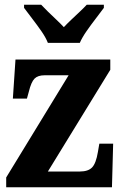

<svg xmlns="http://www.w3.org/2000/svg" viewBox="-20 -786 511 806"><path d="M6 0V-41L268 -470H167Q139 -470 125 -456Q111 -442 101 -401L93 -372H34L45 -536H443V-493L181 -66H315Q350 -66 366.5 -83Q383 -100 391 -148L397 -183H455L450 0ZM181 -606Q172 -629 153.5 -655.5Q135 -682 115 -708Q95 -734 81 -753V-766H153Q164 -754 181 -737.5Q198 -721 216.5 -703.5Q235 -686 248 -672Q261 -686 279.5 -703.5Q298 -721 315.5 -737.5Q333 -754 344 -766H416V-753Q402 -734 382 -708Q362 -682 343.5 -655.5Q325 -629 315 -606Z"/></svg>

Font: Noto Serif Thai Condensed ExtraBold
Style: Regular
Weight: 800
Width: 3
Designer: Monotype Design Team
Foundry: Monotype Imaging Inc.
Version: Version 2.002; ttfautohint (v1.8.4.7-5d5b)